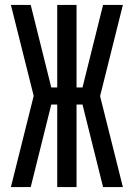

<svg xmlns="http://www.w3.org/2000/svg" viewBox="-20 -755 540 775"><path d="M476 0H396L313 -333H289V0H211V-333H187L104 0H24L116 -368L24 -735H104L187 -402H211V-735H289V-402H313L396 -735H476L384 -367Z"/></svg>

Font: Iosevka www.saffi
Style: Regular
Weight: 400
Monospace: yes
Designer: Belleve Invis
Foundry: Belleve Invis
Version: Version 22.0.2; ttfautohint (v1.8.3)